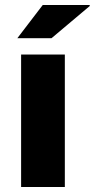

<svg xmlns="http://www.w3.org/2000/svg" viewBox="-20 -744 377 764"><path d="M49 -592 150 -724H337V-720L185 -592ZM64 0V-527H238V0Z"/></svg>

Font: Archivo SemiExpanded ExtraBold
Style: Regular
Weight: 800
Width: 6
Designer: Hector Gatti
Foundry: Omnibus-Type
Version: Version 2.001; ttfautohint (v1.8.3)